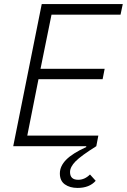

<svg xmlns="http://www.w3.org/2000/svg" viewBox="-20 -718 623 943"><path d="M45 0 185 -698H583L572 -646H233L179 -380H494L484 -329H169L114 -52H463L453 0Q378 47 351 74.5Q324 102 324 127Q324 165 364 165Q396 165 422 139L450 170Q419 205 361 205Q323 205 298.5 187.5Q274 170 274 134Q274 98 305 66.5Q336 35 404 4L403 0Z"/></svg>

Font: IBM Plex Sans Light
Style: Italic
Weight: 300
Italic angle: -11.31°
Designer: Mike Abbink, Paul van der Laan, Pieter van Rosmalen
Foundry: Bold Monday
Version: Version 3.0